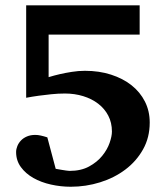

<svg xmlns="http://www.w3.org/2000/svg" viewBox="-20 -691 627 727"><path d="M546.9 -227.1Q546.9 -170.4 521.7 -125.5Q496.6 -80.6 454.8 -49.1Q413.1 -17.6 359.1 -0.7Q305.2 16.1 248 16.1Q210 16.1 172.9 7.8Q135.7 -0.5 106.4 -17.1Q77.1 -33.7 59.1 -58.3Q41 -83 41 -115.2Q41 -126.5 45.7 -137.9Q50.3 -149.4 59.3 -158.9Q68.4 -168.5 82 -174.3Q95.7 -180.2 113.8 -180.2Q123.5 -180.2 134.5 -177.7Q145.5 -175.3 159.2 -170.9L190.9 -51.8Q203.1 -49.8 213.4 -47.9Q222.2 -46.4 230.7 -45.2Q239.3 -43.9 243.2 -43.9Q286.6 -43.9 317.1 -60.5Q347.7 -77.1 366.9 -100.8Q386.2 -124.5 395 -149.9Q403.8 -175.3 403.8 -192.9Q403.8 -226.6 389.9 -253.2Q376 -279.8 351.8 -298.3Q327.6 -316.9 295.2 -326.9Q262.7 -336.9 226.1 -336.9Q200.2 -336.9 174.3 -334.2Q148.4 -331.5 127 -328.6Q102.1 -325.2 79.1 -320.8V-670.9H508.8V-560.1H164.1V-398.9Q185.1 -405.3 208 -410.6Q227.5 -415 252 -418.9Q276.4 -422.9 301.8 -422.9Q355.5 -422.9 400.4 -408.4Q445.3 -394 478 -368.2Q510.7 -342.3 528.8 -306.4Q546.9 -270.5 546.9 -227.1Z"/></svg>

Font: Charis SIL Afr
Style: Bold
Weight: 700
Foundry: SIL International
Version: Version 5.000